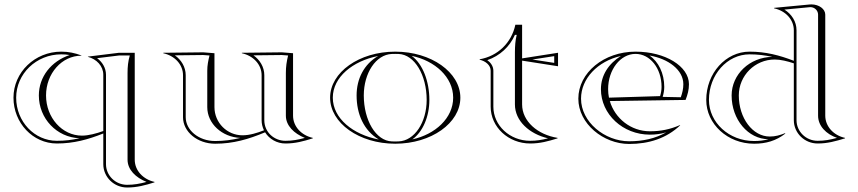

<svg xmlns="http://www.w3.org/2000/svg" viewBox="-20 -635 3820 855"><path d="M40 -200C40 -87.4 126.5 4 233 4C308.1 4 371.8 -13.5 440 -40.6V96C440 154 488 200 546 200C590 200 627 190 668 177V175C618 164 580 125 580 76V-400H510L372 -383L371 -382C410 -372 440 -341 440 -302V-51.6C409.4 -40.4 373.4 -31 345 -31C256.7 -31 185 -111.2 185 -210C185 -307.7 255.3 -387 342 -387L343 -388C312.6 -399.2 285.3 -405 253 -405C135 -405 40 -313 40 -200ZM452 -302C452 -333.1 434.9 -359.6 412.3 -375.9L510.7 -388H558C550.3 -361.4 548 -337.8 548 -310V76C548 120.7 584.3 155.8 632.6 175.1C602.8 183.2 576.8 188 546 188C494.4 188 452 147.1 452 96ZM334.3 -19.4C299.8 -11.6 269.4 -8 233 -8C133.7 -8 52 -93.5 52 -200C52 -306 141.2 -393 253 -393C266.2 -393 277.3 -392.1 290.3 -390C208.2 -362.3 153 -293.2 153 -210C153 -107.1 232.8 -23 334.3 -19.4Z M935 -398 885 -402 707 -400V-398C757.9 -386.8 795 -347.8 795 -300V-113C795 -47.9 859.1 5 938 5C1018.4 5 1086.5 -14.9 1160.5 -45.8C1179.1 -16 1212.7 4 1251 4C1294.6 4 1331.1 -5.7 1373 -19V-21C1322 -32.2 1285 -71.8 1285 -120V-398L1235 -402L1057 -400V-398C1107.9 -386.8 1145 -347.8 1145 -300V-100C1145 -83.8 1148.8 -68.5 1155.5 -54.8C1124.9 -42.6 1091.1 -32.5 1059.9 -32.5C991 -32.5 935 -88.7 935 -158ZM1251 -8C1201.5 -8 1157 -45.5 1157 -100V-300C1157 -336.8 1137 -368.7 1108.6 -388.6L1234.6 -390L1263 -387.9C1256.3 -361.1 1253 -337.7 1253 -310V-120C1253 -75.4 1289.4 -40.3 1337.5 -20.9C1307.7 -12.7 1281.8 -8 1251 -8ZM1050.2 -20.8C1014.2 -12 977.5 -7 938 -7C863.7 -7 807 -56.4 807 -113V-300C807 -336.8 787 -368.7 758.6 -388.6L884.6 -390L913 -387.9C907.1 -364.4 903 -344.1 903 -320V-158C903 -84.5 968 -24.8 1050.2 -20.8Z M1816.1 -14.3C1862.9 -47.5 1892 -115.9 1892 -190C1892 -273.3 1862.1 -350.7 1813.1 -386.3C1917.2 -364.5 1998 -291.4 1998 -200C1998 -109.4 1918.7 -36.7 1816.1 -14.3ZM1600 -210C1600 -309.7 1654 -392.1 1725 -394.7C1730.3 -394.9 1734.7 -395 1740 -395C1745.3 -395 1749.7 -394.9 1755 -394.7C1826.4 -392.1 1880 -300.4 1880 -190C1880 -90.3 1826 -7.9 1755 -5.3C1749.7 -5.1 1745.3 -5 1740 -5C1734.7 -5 1730.3 -5.1 1725 -5.3C1653.6 -7.9 1600 -99.6 1600 -210ZM1450 -200C1450 -86.8 1579.9 5 1740 5C1900.1 5 2030 -86.8 2030 -200C2030 -313.2 1900.1 -405 1740 -405C1579.9 -405 1450 -313.2 1450 -200ZM1666.9 -13.7C1552.2 -35.5 1462 -107.8 1462 -200C1462 -291.5 1550.7 -363.3 1663.9 -385.7C1601.1 -349 1568 -284.5 1568 -210C1568 -127.2 1599.7 -54.3 1666.9 -13.7Z M2165 -160C2165 -69 2244 4 2341 4C2384.6 4 2421.1 -5.7 2463 -19V-21C2373.9 -35.2 2305 -95.1 2305 -170V-365L2465 -340V-400L2305 -375V-525H2275C2258 -444 2196 -385 2116 -371V-369C2142 -363 2165 -345 2165 -320ZM2273 -170C2273 -96.9 2336.6 -38.7 2420.5 -19C2393.1 -12 2369.2 -8 2341 -8C2249.9 -8 2177 -76.4 2177 -160V-320C2177 -340.9 2163.8 -357.7 2149.9 -367.2C2206.3 -386.5 2249.7 -426.9 2273 -479.7H2281C2274.4 -453.6 2273.4 -430.6 2273 -403.5ZM2350.7 -370 2448 -385V-355Z M2744.9 -385.8C2690.3 -351.4 2656 -299.9 2656 -238C2656 -126.2 2753.6 -35.4 2873.9 -35.4C2899.9 -35.4 2921.9 -38.3 2946.8 -45.6C2897.8 -17.9 2843.1 -5.9 2781.8 -5.9C2672.1 -5.9 2567.4 -92.5 2567.4 -195.6C2567.4 -284.8 2641.1 -362.2 2744.9 -385.8ZM3048 -260C3048 -340 2942.5 -405 2810 -405C2669.4 -405 2555.4 -311.2 2555.4 -195.6C2555.4 -84.3 2666.7 6.1 2781.8 6.1C2869.8 6.1 2948 -19 3009 -77L3008 -78C2964 -59 2923.3 -50.4 2873.9 -50.4C2789.8 -50.4 2718.4 -107.5 2695.6 -185L3033 -190C3042.1 -213.7 3048 -234.8 3048 -260ZM2871.9 -387.9C2955.8 -373.5 3023 -323.9 3023 -260C3023 -239.4 3018.3 -220.3 3011.6 -201.9L2931 -203.6C2935.2 -217.5 2938 -232.9 2938 -248C2938 -308.3 2912.3 -360.7 2871.9 -387.9ZM2691.8 -200.1C2689.3 -212.3 2688 -225 2688 -238C2688 -324.7 2742.7 -395 2810 -395C2875.1 -395 2926 -330.8 2926 -248C2926 -234.5 2923.4 -220.1 2919.5 -207Z M3125 -190C3125 -82.4 3220.4 5 3338 5C3391 5 3436 -8 3477 -40L3476 -42C3453 -33 3433 -27 3408 -27C3331.8 -27 3270 -109 3270 -210C3270 -298.3 3341.7 -370 3430 -370C3455.3 -370 3486.8 -362.5 3515 -352.9V-100C3515 -42 3563 4 3621 4C3665 4 3701 -6 3743 -19V-21C3692 -32 3655 -72 3655 -120V-570C3655 -594.5 3627.7 -615.4 3593.2 -615.4C3590.5 -615.4 3587.8 -615.3 3585 -615L3427 -600V-598C3478 -587 3515 -548 3515 -500V-364.3C3450.5 -389.1 3389.4 -405 3318 -405C3211.5 -405 3125 -308.7 3125 -190ZM3527 -500C3527 -539.2 3505.1 -572.2 3473.1 -592.3L3585.6 -603C3586.7 -603.1 3587.8 -603.2 3588.9 -603.2C3607.4 -603.2 3623 -588.3 3623 -570V-120C3623 -74.4 3658.6 -37.8 3707.3 -21C3677.3 -12.8 3652.1 -8 3621 -8C3569.4 -8 3527 -48.9 3527 -100ZM3419.1 -381.7C3318.8 -380.4 3238 -304 3238 -210C3238 -102.7 3311.4 -15.5 3402.3 -15.1C3381.7 -9.4 3361.2 -7 3338 -7C3226.1 -7 3137 -89.9 3137 -190C3137 -302.1 3218.1 -393 3318 -393C3353.5 -393 3386.8 -388.9 3419.1 -381.7Z"/></svg>

Font: Sortefax
Style: Medium
Weight: 500
Designer: gluk
Foundry: gluk
Version: Version 0.261